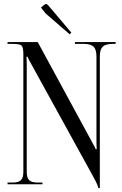

<svg xmlns="http://www.w3.org/2000/svg" viewBox="-20 -932 618 971"><path d="M332 -758.8 210.9 -863.8 187 -894 203.1 -907.2Q209 -911.6 212.9 -911.6Q218.8 -911.6 223.1 -905.8L340.8 -767.1ZM18.1 0V-8.8H43.9Q73.7 -8.8 85.9 -21Q98.1 -33.2 98.1 -62V-657.2Q98.1 -692.9 89.1 -701.4Q80.1 -710 43.9 -710H18.1V-719.2H170.9L444.8 -214.8Q462.9 -184.1 462.9 -178.2H469.2Q467.8 -195.3 467.8 -220.2V-647Q467.8 -681.6 453.4 -695.8Q439 -710 403.8 -710H358.9V-719.2H564.9V-710H548.8Q513.7 -710 499.3 -695.8Q484.9 -681.6 484.9 -647V19H477.1Q477.1 7.3 449.2 -43L139.2 -606Q119.1 -642.1 119.1 -645H113.8Q115.2 -628.4 115.2 -602.1V-62Q115.2 -33.2 127.4 -21Q139.6 -8.8 168.9 -8.8H194.8V0Z"/></svg>

Font: FoglihtenNo07calt
Style: Regular
Weight: 500
Designer: gluk (gluksza@wp.pl)
Foundry: gluk (gluksza@wp.pl)
Version: Version 0.844